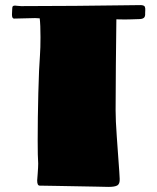

<svg xmlns="http://www.w3.org/2000/svg" viewBox="-20 -739 618 754"><path d="M550 -687Q551 -674 545 -669Q539 -664 526 -664Q518 -664 495.5 -663Q473 -662 441 -663H437L435 -482L434 -306Q434 -266 438.5 -204.5Q443 -143 444 -127Q450 -47 450 -37Q451 -17 441 -11Q431 -5 406 -5L362 -6Q357 -6 198 -9L136 -10Q126 -10 126 -30Q126 -37 128 -57Q130 -83 130 -97Q128 -123 128 -188Q128 -275 130.5 -374Q133 -473 137 -523Q139 -549 139 -593Q139 -642 136 -667L118 -668L35 -666Q27 -666 27 -682L28 -704Q28 -712 30.5 -714.5Q33 -717 39 -717Q43 -717 49 -716Q55 -715 63 -715L276 -716L450 -718Q491 -719 534 -719Q546 -718 548.5 -713Q551 -708 550.5 -699.5Q550 -691 550 -687Z"/></svg>

Font: Barrio
Style: Regular
Weight: 400
Designer: Pablo Cosgaya & Sergio Jimenez
Foundry: Pablo Cosgaya & Sergio Jimenez
Version: Version 1.005